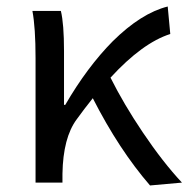

<svg xmlns="http://www.w3.org/2000/svg" viewBox="-20 -564 582 593"><path d="M443.4 8.8Q347.7 -101.6 266.6 -260.7Q239.3 -226.6 216.8 -195.3Q174.8 -138.7 172.9 -27.3V0H89.8V-384.8Q89.8 -478.5 80.1 -530.3H168Q177.7 -490.2 177.7 -406.2V-240.2H181.6Q249 -356.4 328.1 -436.5Q416 -523.4 498 -543.9L505.9 -459Q419.9 -431.6 321.3 -324.2Q362.3 -242.2 420.9 -155.3Q483.4 -62.5 542 0Z"/></svg>

Font: Bpmf GenYo Gothic R
Style: R
Weight: 400
Foundry: But Ko
Version: Version 1.320